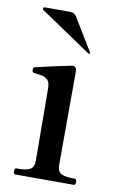

<svg xmlns="http://www.w3.org/2000/svg" viewBox="-82 -756 497 802"><g transform="rotate(10 166.5 -354.5)"><path d="M41 0Q34 0 34 -13Q34 -26 41 -26H53Q82 -26 99 -34.5Q116 -43 116 -72L114 -378Q114 -400 106 -410.5Q98 -421 85 -425Q72 -429 46 -431Q37 -431 37 -444Q37 -453 43 -455Q64 -460 108 -470Q152 -480 193 -488L199 -489Q207 -489 211.5 -483.5Q216 -478 216 -469L215 -72Q215 -43 232 -34.5Q249 -26 279 -26H290Q297 -26 297 -13Q297 0 290 0ZM254 -551 257 -550Q259 -550 260 -551.5Q261 -553 261 -554L260 -557L176 -695Q167 -709 150 -709H42Q39 -709 37 -707Q35 -705 35 -703Q35 -699 38 -697Z"/></g></svg>

Font: Shippori Mincho B1 SemiBold
Style: Regular
Weight: 600
Designer: FONTDASU
Foundry: FONTDASU / Google Inc. / but / Adobe
Version: Version 3.110; ttfautohint (v1.8.3)